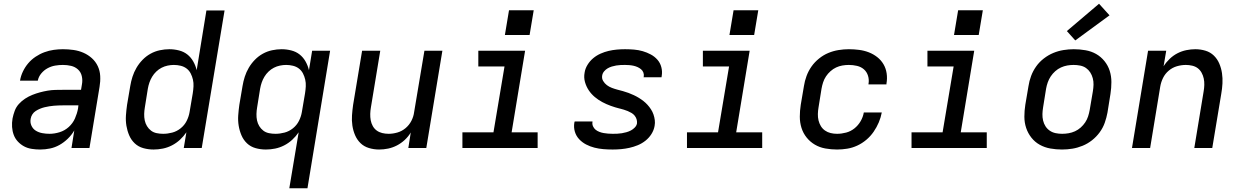

<svg xmlns="http://www.w3.org/2000/svg" viewBox="-20 -791 6640 1026"><path d="M195 8Q195 8 195 8Q195 8 195 8H194Q172 8 149.5 4.5Q127 1 108.5 -9Q90 -19 75.5 -34.5Q61 -50 53.5 -70Q46 -90 44.5 -112.5Q43 -135 47 -158Q51 -178 58.5 -198.5Q66 -219 81 -235.5Q96 -252 114.5 -264Q133 -276 153 -284Q173 -292 193.5 -297.5Q214 -303 234.5 -306.5Q255 -310 275.5 -310.5Q296 -311 317 -311H413L418 -341Q422 -363 417 -384.5Q412 -406 396.5 -420Q381 -434 360 -439Q339 -444 316 -444Q296 -444 275 -440.5Q254 -437 234.5 -426.5Q215 -416 200.5 -398.5Q186 -381 182 -360H87Q91 -385 102.5 -409Q114 -433 131 -453Q148 -473 170.5 -488Q193 -503 217.5 -512Q242 -521 267 -524.5Q292 -528 316 -528Q345 -528 373 -524Q401 -520 426 -509Q451 -498 471 -480Q491 -462 502.5 -437.5Q514 -413 515.5 -384.5Q517 -356 512 -327L458 0H362L377 -94Q363 -70 342.5 -50Q322 -30 298 -16.5Q274 -3 247.5 2.5Q221 8 195 8ZM245 -76Q271 -76 298.5 -84.5Q326 -93 347.5 -112.5Q369 -132 380.5 -158Q392 -184 397 -211L399 -228H317Q305 -228 292.5 -227.5Q280 -227 268 -226Q256 -225 243.5 -223Q231 -221 218.5 -218Q206 -215 194 -210Q182 -205 171 -198Q160 -191 153 -180Q146 -169 144 -157Q140 -137 148 -119.5Q156 -102 171.5 -92.5Q187 -83 206 -79.5Q225 -76 245 -76Z M801 8Q772 8 745.5 0.5Q719 -7 700 -25Q681 -43 670.5 -67.5Q660 -92 655.5 -119Q651 -146 653 -174.5Q655 -203 659 -231L676 -331Q680 -356 688 -381Q696 -406 709.5 -429Q723 -452 742 -471.5Q761 -491 784.5 -504Q808 -517 834 -522.5Q860 -528 885 -528Q911 -528 936.5 -521.5Q962 -515 981 -500Q1000 -485 1012.5 -463Q1025 -441 1031 -416L1083 -735H1180L1058 0H962L976 -84Q961 -62 941.5 -44Q922 -26 898.5 -14Q875 -2 850 3Q825 8 801 8ZM852 -76Q876 -76 900.5 -82.5Q925 -89 945.5 -105.5Q966 -122 977.5 -145Q989 -168 993 -192L1010 -292Q1013 -311 1014 -329.5Q1015 -348 1011 -365.5Q1007 -383 999 -398.5Q991 -414 977.5 -424.5Q964 -435 946 -439.5Q928 -444 909 -444Q893 -444 876 -440.5Q859 -437 843.5 -429Q828 -421 815 -408.5Q802 -396 793 -381Q784 -366 778.5 -350Q773 -334 770 -317L754 -217Q751 -200 750.5 -182Q750 -164 753.5 -147.5Q757 -131 765.5 -117Q774 -103 787 -93Q800 -83 817 -79.5Q834 -76 852 -76Z M1526 215 1576 -84Q1561 -62 1541.5 -44Q1522 -26 1498.5 -14Q1475 -2 1450 3Q1425 8 1401 8Q1372 8 1345.5 0.5Q1319 -7 1300 -25Q1281 -43 1270.5 -67.5Q1260 -92 1255.5 -119Q1251 -146 1253 -174.5Q1255 -203 1259 -231L1276 -331Q1280 -356 1288 -381Q1296 -406 1309.5 -429Q1323 -452 1342 -471.5Q1361 -491 1384.5 -504Q1408 -517 1434 -522.5Q1460 -528 1485 -528Q1511 -528 1536.5 -521.5Q1562 -515 1581 -500Q1600 -485 1612.5 -463Q1625 -441 1631 -416L1648 -520H1744L1623 215ZM1452 -76Q1476 -76 1500.5 -82.5Q1525 -89 1545.5 -105.5Q1566 -122 1577.5 -145Q1589 -168 1593 -192L1610 -292Q1613 -311 1614 -329.5Q1615 -348 1611 -365.5Q1607 -383 1599 -398.5Q1591 -414 1577.5 -424.5Q1564 -435 1546 -439.5Q1528 -444 1509 -444Q1493 -444 1476 -440.5Q1459 -437 1443.5 -429Q1428 -421 1415 -408.5Q1402 -396 1393 -381Q1384 -366 1378.5 -350Q1373 -334 1370 -317L1354 -217Q1351 -200 1350.5 -182Q1350 -164 1353.5 -147.5Q1357 -131 1365.5 -117Q1374 -103 1387 -93Q1400 -83 1417 -79.5Q1434 -76 1452 -76Z M2006 8Q1978 8 1951.5 0Q1925 -8 1906.5 -26Q1888 -44 1877.5 -68.5Q1867 -93 1863 -120Q1859 -147 1861 -175Q1863 -203 1867 -231L1915 -520H2012L1962 -217Q1959 -200 1958.5 -182.5Q1958 -165 1961 -148.5Q1964 -132 1972 -117.5Q1980 -103 1993 -93.5Q2006 -84 2022.5 -80Q2039 -76 2057 -76Q2080 -76 2104 -83Q2128 -90 2147.5 -106.5Q2167 -123 2178.5 -145.5Q2190 -168 2193 -192L2248 -520H2344L2258 0H2162L2175 -83Q2162 -61 2142.5 -43Q2123 -25 2100.5 -13.5Q2078 -2 2054 3Q2030 8 2006 8Z M2451 0V-84H2617L2676 -436H2536V-520H2786L2714 -84H2853V0ZM2678 -604 2700 -736H2832L2810 -604Z M3254 8Q3229 8 3204.5 6Q3180 4 3156.5 -2Q3133 -8 3112 -19Q3091 -30 3075 -47Q3059 -64 3052 -87Q3045 -110 3049 -135Q3050 -137 3050 -138.5Q3050 -140 3051 -142H3146Q3146 -141 3146 -140.5Q3146 -140 3146 -139Q3144 -127 3149 -116Q3154 -105 3162.5 -98Q3171 -91 3182.5 -86.5Q3194 -82 3205.5 -80Q3217 -78 3229.5 -77Q3242 -76 3254 -76Q3266 -76 3278.5 -76.5Q3291 -77 3303 -79Q3315 -81 3327.5 -84.5Q3340 -88 3351.5 -94Q3363 -100 3372.5 -110Q3382 -120 3384 -132Q3385 -144 3381.5 -154.5Q3378 -165 3371 -173.5Q3364 -182 3354.5 -187.5Q3345 -193 3334.5 -197.5Q3324 -202 3313.5 -205Q3303 -208 3292 -211H3291Q3267 -217 3243.5 -225.5Q3220 -234 3198.5 -245.5Q3177 -257 3158.5 -272.5Q3140 -288 3126.5 -308Q3113 -328 3106 -352.5Q3099 -377 3104 -403Q3107 -424 3119.5 -444.5Q3132 -465 3150 -480Q3168 -495 3189.5 -504.5Q3211 -514 3232.5 -519Q3254 -524 3276 -526Q3298 -528 3320 -528Q3344 -528 3368 -526Q3392 -524 3414.5 -517.5Q3437 -511 3457.5 -500Q3478 -489 3493 -472Q3508 -455 3514 -432Q3520 -409 3516 -385Q3516 -383 3515.5 -381.5Q3515 -380 3515 -378H3419Q3419 -379 3419.5 -379.5Q3420 -380 3420 -381Q3422 -393 3418 -403.5Q3414 -414 3405.5 -421Q3397 -428 3387 -432.5Q3377 -437 3366 -439.5Q3355 -442 3343 -443Q3331 -444 3320 -444Q3308 -444 3296.5 -443.5Q3285 -443 3273 -441Q3261 -439 3249.5 -435.5Q3238 -432 3227.5 -426Q3217 -420 3208.5 -410Q3200 -400 3198 -388Q3195 -372 3203 -358.5Q3211 -345 3223 -336Q3235 -327 3249.5 -321.5Q3264 -316 3279 -312Q3294 -308 3309 -304Q3324 -300 3338.5 -294.5Q3353 -289 3367 -282.5Q3381 -276 3394 -268Q3407 -260 3418.5 -251Q3430 -242 3440 -231Q3450 -220 3458.5 -207Q3467 -194 3472 -179.5Q3477 -165 3479 -149.5Q3481 -134 3478 -118Q3474 -95 3461 -74.5Q3448 -54 3429 -39Q3410 -24 3388 -15Q3366 -6 3343.5 -1Q3321 4 3298.5 6Q3276 8 3254 8Z M3651 0V-84H3817L3876 -436H3736V-520H3986L3914 -84H4053V0ZM3878 -604 3900 -736H4032L4010 -604Z M4453 8Q4422 8 4391 2.5Q4360 -3 4334.5 -18Q4309 -33 4290.5 -56Q4272 -79 4263 -107.5Q4254 -136 4254 -167.5Q4254 -199 4259 -231L4276 -331Q4280 -358 4290 -385Q4300 -412 4316.5 -435.5Q4333 -459 4356.5 -478Q4380 -497 4406.5 -508Q4433 -519 4461 -523.5Q4489 -528 4516 -528Q4543 -528 4570.5 -524.5Q4598 -521 4622.5 -511.5Q4647 -502 4667.5 -486Q4688 -470 4701 -448Q4714 -426 4718 -399Q4722 -372 4717 -344Q4717 -343 4717 -342Q4717 -341 4717 -340H4621Q4621 -341 4621 -341.5Q4621 -342 4621 -342Q4625 -365 4618.5 -386Q4612 -407 4596.5 -420.5Q4581 -434 4559.5 -439Q4538 -444 4516 -444Q4499 -444 4481.5 -441Q4464 -438 4448 -430.5Q4432 -423 4418 -410.5Q4404 -398 4394 -383Q4384 -368 4378.5 -351Q4373 -334 4370 -317L4354 -217Q4351 -200 4350.5 -182Q4350 -164 4354 -147.5Q4358 -131 4366.5 -117Q4375 -103 4388.5 -93.5Q4402 -84 4418.5 -80Q4435 -76 4453 -76Q4477 -76 4501.5 -82.5Q4526 -89 4546 -105Q4566 -121 4579 -143.5Q4592 -166 4596 -190H4692Q4687 -163 4676 -137Q4665 -111 4648.5 -87Q4632 -63 4609.5 -44Q4587 -25 4561 -13Q4535 -1 4507.5 3.5Q4480 8 4453 8Z M4851 0V-84H5017L5076 -436H4936V-520H5186L5114 -84H5253V0ZM5078 -604 5100 -736H5232L5210 -604Z M5655 8Q5623 8 5592.5 2.5Q5562 -3 5536 -17.5Q5510 -32 5491.5 -55.5Q5473 -79 5463.5 -107.5Q5454 -136 5454 -167.5Q5454 -199 5459 -231L5476 -331Q5480 -358 5490 -385Q5500 -412 5517 -436Q5534 -460 5558 -478.5Q5582 -497 5608.5 -508Q5635 -519 5663 -523.5Q5691 -528 5718 -528Q5750 -528 5781 -522.5Q5812 -517 5837.5 -502.5Q5863 -488 5882 -464.5Q5901 -441 5910 -412.5Q5919 -384 5919 -352.5Q5919 -321 5914 -289L5898 -189Q5893 -162 5883.5 -135Q5874 -108 5856.5 -84Q5839 -60 5815.5 -41.5Q5792 -23 5765 -12Q5738 -1 5710.5 3.5Q5683 8 5655 8ZM5656 -76Q5673 -76 5690.5 -79Q5708 -82 5724.5 -89.5Q5741 -97 5755 -109.5Q5769 -122 5779 -137Q5789 -152 5794.5 -169Q5800 -186 5803 -203L5820 -303Q5823 -321 5823.5 -338.5Q5824 -356 5819.5 -373Q5815 -390 5806 -404Q5797 -418 5783.5 -427.5Q5770 -437 5752.5 -440.5Q5735 -444 5717 -444Q5700 -444 5683 -441Q5666 -438 5649.5 -430.5Q5633 -423 5619 -410.5Q5605 -398 5595 -383Q5585 -368 5579 -351Q5573 -334 5570 -317L5554 -217Q5551 -199 5550.5 -181.5Q5550 -164 5554 -147Q5558 -130 5567 -116Q5576 -102 5590 -92.5Q5604 -83 5621 -79.5Q5638 -76 5656 -76ZM5726 -575 5681 -625 5853 -771 5909 -709Z M6029 0 6115 -520H6212L6198 -437Q6212 -459 6231 -477Q6250 -495 6272.5 -506.5Q6295 -518 6319.5 -523Q6344 -528 6367 -528Q6396 -528 6422 -520Q6448 -512 6466.5 -494Q6485 -476 6495.5 -451.5Q6506 -427 6510 -400Q6514 -373 6512.5 -345Q6511 -317 6506 -289L6458 0H6362L6412 -303Q6415 -320 6415.5 -337.5Q6416 -355 6412.5 -371.5Q6409 -388 6401 -402.5Q6393 -417 6380.5 -426.5Q6368 -436 6351 -440Q6334 -444 6317 -444Q6293 -444 6269 -437Q6245 -430 6225.5 -413.5Q6206 -397 6195 -374.5Q6184 -352 6180 -328L6126 0Z"/></svg>

Font: Iosevka SS04 Md Ex Obl
Style: Regular
Weight: 500
Width: 7
Italic angle: -9°
Monospace: yes
Designer: Belleve Invis
Foundry: Belleve Invis
Version: Version 19.0.0; ttfautohint (v1.8.4)